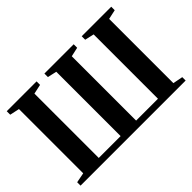

<svg xmlns="http://www.w3.org/2000/svg" viewBox="-130 -1052 1361 1361"><g transform="rotate(-45 551.0 -371.5)"><path d="M24 0V-34L99 -48.5V-692.5L27 -708V-743H326V-708L254 -692.5V-47.5H473V-692.5L404.5 -708V-743H698V-708L628.5 -692.5V-47.5H847.5V-692.5L778.5 -708V-743H1074.5V-708L1003 -692.5V-48.5L1077.5 -34V0Z"/></g></svg>

Font: Merriweather 96pt
Style: Bold
Weight: 700
Version: Version 2.100